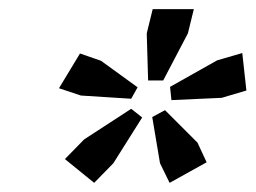

<svg xmlns="http://www.w3.org/2000/svg" viewBox="-20 -767 559 420"><path d="M122 -419 164 -462 267 -529 291 -510 228 -410 186 -367ZM157 -558 109 -574 155 -650 201 -634 281 -576 267 -551ZM330 -410 313 -511 341 -526 412 -455 432 -412 351 -367ZM301 -694 314 -747H404L391 -694L337 -591H304ZM352 -577 455 -635 510 -651 519 -569 465 -553 355 -548Z"/></svg>

Font: IBM Plex Serif Medm
Style: Italic
Weight: 500
Italic angle: -14°
Designer: Mike Abbink, Paul van der Laan, Pieter van Rosmalen
Foundry: Bold Monday
Version: Version 3.001